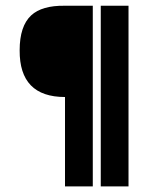

<svg xmlns="http://www.w3.org/2000/svg" viewBox="-20 -662 547 682"><path d="M337.9 0V-641.6H436.5V0ZM210.9 0V-317.4Q48.8 -317.4 49.8 -483.4Q49.8 -569.3 90.8 -607.4Q128.9 -642.6 209 -641.6H309.6V0Z"/></svg>

Font: Puritan
Style: Bold
Weight: 700
Version: 2.1